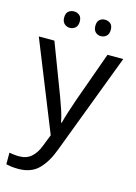

<svg xmlns="http://www.w3.org/2000/svg" viewBox="-141 -804 793 1118"><g transform="rotate(15 255.0 -245.0)"><path d="M1 -536H95L211 -231Q226 -191 238 -154.5Q250 -118 256 -85H260Q266 -110 279 -150.5Q292 -191 306 -232L415 -536H510L279 74Q251 150 206.5 195Q162 240 84 240Q60 240 42 237.5Q24 235 11 232V162Q22 164 37.5 166Q53 168 70 168Q116 168 144.5 142Q173 116 189 73L217 2ZM115 -681Q115 -707 129 -718.5Q143 -730 162 -730Q181 -730 195 -718.5Q209 -707 209 -681Q209 -656 195 -643.5Q181 -631 162 -631Q143 -631 129 -643.5Q115 -656 115 -681ZM303 -681Q303 -707 316.5 -718.5Q330 -730 349 -730Q368 -730 382 -718.5Q396 -707 396 -681Q396 -656 382 -643.5Q368 -631 349 -631Q330 -631 316.5 -643.5Q303 -656 303 -681Z"/></g></svg>

Font: Noto Sans Nag Mundari
Style: Regular
Weight: 400
Designer: Muthu Nedumaran
Version: Version 1.000; ttfautohint (v1.8.4.7-5d5b)